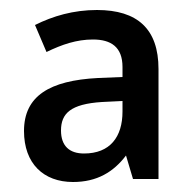

<svg xmlns="http://www.w3.org/2000/svg" viewBox="-20 -742 384 384"><path d="M174 -722C127 -722 86 -710 50 -692L73 -638C104 -653 133 -663 166 -663C202 -663 225 -648 225 -608V-588L176 -586C79 -581 28 -550 28 -480C28 -415 67 -378 126 -378C174 -378 207 -398 232 -431L246 -384H297V-604C297 -684 255 -722 174 -722ZM184 -538 225 -540V-519C225 -468 200 -435 148 -435C119 -435 102 -450 102 -481C102 -515 121 -534 184 -538Z"/></svg>

Font: Noto Sans Khmer SemiCondensed Medium
Style: Regular
Weight: 500
Width: 4
Designer: Danh Hong and the Monotype Design Team
Foundry: Monotype Imaging Inc.
Version: Version 2.004